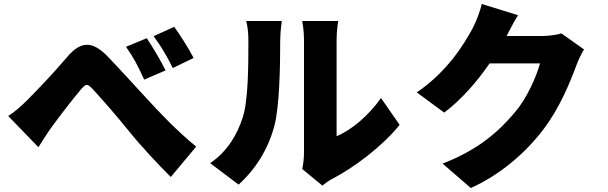

<svg xmlns="http://www.w3.org/2000/svg" viewBox="-20 -868 3040 960"><path d="M714 -677 610 -634C649 -579 669 -539 701 -470L808 -516C786 -561 744 -632 714 -677ZM851 -734 748 -687C787 -634 809 -597 844 -528L948 -578C926 -622 882 -691 851 -734ZM21 -288 172 -132C191 -161 215 -201 240 -235C279 -289 349 -379 384 -420C411 -450 415 -452 443 -423C488 -375 567 -284 625 -212C686 -136 772 -45 834 17L961 -135C866 -212 772 -311 713 -376C652 -442 574 -528 518 -586C438 -668 381 -660 315 -582C248 -503 161 -412 115 -366C82 -334 53 -308 21 -288Z M1173 55C1260 -24 1321 -123 1352 -239C1378 -340 1381 -539 1381 -662C1381 -710 1389 -763 1389 -763H1211C1218 -736 1222 -707 1222 -660C1222 -535 1221 -361 1193 -279C1167 -200 1122 -115 1031 -52ZM1592 60C1606 50 1617 39 1640 27C1751 -30 1897 -141 1978 -244L1885 -378C1823 -290 1738 -218 1663 -187V-669C1663 -718 1671 -763 1671 -763H1491C1491 -763 1500 -719 1500 -670V-106C1500 -75 1496 -44 1491 -23Z M2787 -701C2761 -693 2721 -688 2688 -688H2513C2526 -713 2546 -753 2570 -792L2389 -848C2380 -809 2359 -756 2343 -726C2300 -647 2217 -510 2064 -406L2201 -305C2284 -367 2364 -458 2428 -551H2680C2663 -488 2616 -378 2554 -306C2476 -213 2374 -120 2193 -50L2334 72C2478 8 2606 -102 2694 -217C2779 -328 2830 -456 2861 -539C2872 -569 2887 -599 2900 -621Z"/></svg>

Font: Noto Sans T Chinese Black
Style: Bold
Weight: 900
Designer: Ryoko NISHIZUKA (kana & ideographs); Paul D. Hunt (Latin, Greek & Cyrillic); Wenlong ZHANG (bopomofo); Sandoll Communica
Foundry: Adobe Systems Incorporated
Version: Version 1.000;PS 1;hotconv 1.0.78;makeotf.lib2.5.61930